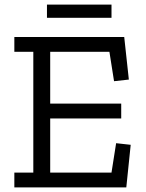

<svg xmlns="http://www.w3.org/2000/svg" viewBox="-20 -810 629 830"><path d="M183 -733V-790H462V-733ZM42 0V-64H124V-586H42V-650H517L537 -466L473 -459L453 -586H197V-362H504V-298H197V-64H462L482 -191L545 -184L526 0Z"/></svg>

Font: Zilla Slab Regular
Style: Regular
Weight: 400
Designer: Typotheque.com
Foundry: Typotheque type foundry
Version: Version 1.0; 2017